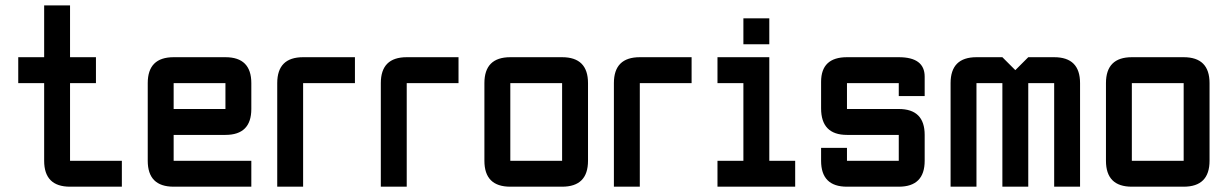

<svg xmlns="http://www.w3.org/2000/svg" viewBox="-20 -704 4630 724"><path d="M244.1 0Q146.5 0 146.5 -97.7V-390.6H48.8V-488.3H146.5V-683.6H244.1V-488.3H341.8V-390.6H244.1V-97.7H439.5V0Z M634.8 -488.3H830.1Q927.7 -488.3 927.7 -390.6V-293Q927.7 -195.3 830.1 -195.3H634.8V-97.7H927.7V0H634.8Q537.1 0 537.1 -97.7V-390.6Q537.1 -488.3 634.8 -488.3ZM830.1 -390.6H634.8V-293H830.1Z M1123 -488.3H1318.4V-390.6H1123V0H1025.4V-390.6Q1025.4 -488.3 1123 -488.3Z M1513.7 -488.3H1709V-390.6H1513.7V0H1416V-390.6Q1416 -488.3 1513.7 -488.3Z M2099.6 0H1904.3Q1806.6 0 1806.6 -97.7V-390.6Q1806.6 -488.3 1904.3 -488.3H2099.6Q2197.3 -488.3 2197.3 -390.6V-97.7Q2197.3 0 2099.6 0ZM2099.6 -97.7V-390.6H1904.3V-97.7Z M2392.6 -488.3H2587.9V-390.6H2392.6V0H2294.9V-390.6Q2294.9 -488.3 2392.6 -488.3Z M2783.2 -537.1V-634.8H2880.9V-537.1ZM2685.5 0V-97.7H2783.2V-390.6H2685.5V-488.3H2880.9V-97.7H2978.5V0Z M3076.2 -146.5H3173.8V-97.7H3369.1V-195.3H3173.8Q3076.2 -195.3 3076.2 -295.4V-395.5Q3076.2 -488.3 3173.8 -488.3H3369.1Q3466.8 -488.3 3466.8 -415V-341.8H3369.1V-390.6H3173.8V-293H3369.1Q3466.8 -293 3466.8 -195.3V-97.7Q3466.8 0 3369.1 0H3173.8Q3076.2 0 3076.2 -97.7Z M3759.8 -390.6H3662.1V0H3564.5V-390.6Q3564.5 -488.3 3662.1 -488.3H3759.8L3808.6 -439.5L3857.4 -488.3H3955.1Q4052.7 -488.3 4052.7 -390.6V0H3955.1V-390.6H3857.4V0H3759.8Z M4443.4 0H4248Q4150.4 0 4150.4 -97.7V-390.6Q4150.4 -488.3 4248 -488.3H4443.4Q4541 -488.3 4541 -390.6V-97.7Q4541 0 4443.4 0ZM4443.4 -97.7V-390.6H4248V-97.7Z"/></svg>

Font: BabelStone Runic Beorhtric
Style: Regular
Weight: 400
Designer: Andrew West
Foundry: BabelStone
Version: Version 7.004;November 9, 2023